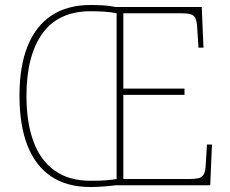

<svg xmlns="http://www.w3.org/2000/svg" viewBox="-20 -742 923 769"><path d="M342 7Q247 7 184 -36Q121 -79 89.5 -160.5Q58 -242 58 -359Q58 -476 90.5 -557Q123 -638 186.5 -680Q250 -722 343 -722Q367 -722 393.5 -720.5Q420 -719 443 -714H788L795 -551H775L770 -627Q769 -655 763 -668Q757 -681 743.5 -685Q730 -689 703 -689H474V-387H719V-362H474V-25H736Q760 -25 774 -28Q788 -31 795.5 -43Q803 -55 804 -82L809 -163H829L822 0H444Q420 3 393 5Q366 7 342 7ZM342 -18Q383 -18 406 -20Q429 -22 447 -25V-689Q422 -694 395 -695.5Q368 -697 343 -697Q214 -697 150 -608Q86 -519 86 -358Q86 -250 114.5 -174Q143 -98 200 -58Q257 -18 342 -18Z"/></svg>

Font: Noto Serif Ethiopic Thin
Style: Regular
Weight: 250
Version: Version 2.102